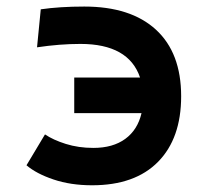

<svg xmlns="http://www.w3.org/2000/svg" viewBox="-20 -547 626 577"><path d="M256.8 9.8Q192.4 9.8 140.9 -7.6Q89.4 -24.9 59.6 -50.3L115.2 -143.1Q139.6 -126.5 177.7 -114.5Q215.8 -102.5 260.7 -102.5Q319.3 -102.5 356.4 -129.6Q393.6 -156.7 405.3 -207H203.1V-314H400.9Q366.7 -415 221.7 -415Q159.7 -415 91.3 -404.8L102.5 -519Q159.7 -527.3 233.4 -527.3Q373 -527.3 448.7 -457.8Q524.4 -388.2 524.4 -257.8Q524.4 -131.3 455.1 -60.8Q385.7 9.8 256.8 9.8Z"/></svg>

Font: Cascadia Mono NF SemiBold
Style: Regular
Weight: 600
Monospace: yes
Designer: Aaron Bell
Foundry: Saja Typeworks
Version: Version 2404.023; ttfautohint (v1.8.4)